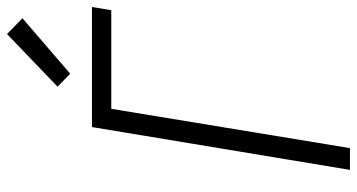

<svg xmlns="http://www.w3.org/2000/svg" viewBox="-255 -762 1017 547"><g transform="rotate(-90 253.5 -488.5)"><path d="M43 0 165 -735H507L498 -680H217L105 0ZM317 -797 280 -833 430 -977 475 -933Z"/></g></svg>

Font: Iosevka SS04 Light
Style: Italic
Weight: 300
Italic angle: -9°
Monospace: yes
Designer: Belleve Invis
Foundry: Belleve Invis
Version: Version 19.0.0; ttfautohint (v1.8.4)